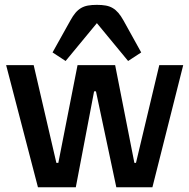

<svg xmlns="http://www.w3.org/2000/svg" viewBox="-20 -790 799 810"><path d="M5.9 -515.1H122.1L217.8 -103H226.1L307.1 -515.1H465.8L546.9 -103H553.7L651.9 -515.1H752.9L623 0H470.7L384.8 -404.8H377L299.8 0H140.1ZM201.7 -568.8 276.9 -703.6Q287.6 -723.1 298.3 -735.8Q309.1 -748.5 322 -756.1Q335 -763.7 351.1 -766.6Q367.2 -769.5 388.7 -769.5Q410.2 -769.5 426.3 -766.6Q442.4 -763.7 455.3 -756.1Q468.3 -748.5 479.2 -735.8Q490.2 -723.1 501 -703.6L575.7 -568.8L520.5 -532.7L388.7 -692.4L256.8 -532.7Z"/></svg>

Font: Doppio One
Style: Regular
Weight: 400
Designer: Szymon Celej
Foundry: Szymon Celej
Version: Version 1.002